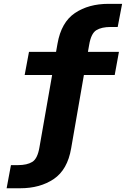

<svg xmlns="http://www.w3.org/2000/svg" viewBox="-20 -770 690 1000"><path d="M14.5 210.5 37 90H73.5Q121 90 148.2 73.2Q175.5 56.5 185.5 -3L251.5 -379.5H108.5L131 -500H272L279.5 -542.5Q299 -654 370.2 -702Q441.5 -750 545 -750H616L593 -629.5H556.5Q509 -629.5 481.8 -612.8Q454.5 -596 444.5 -537L438 -500H599.5L577.5 -379.5H417L350.5 3Q331.5 114 260.2 162.2Q189 210.5 85 210.5Z"/></svg>

Font: Trispace
Style: Bold
Weight: 700
Designer: Tyler Finck
Foundry: Etcetera Type Company
Version: Version 1.210; ttfautohint (v1.8.3)